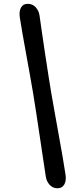

<svg xmlns="http://www.w3.org/2000/svg" viewBox="-20 -789 380 1012"><path d="M154.2 -299.7Q161.6 -255.1 170.7 -195.7Q179.8 -136.4 189.1 -73.5Q198.4 -10.7 207 46.1Q215.6 102.9 221.5 142.3Q225.1 166.1 241.1 184.6Q257.2 203.1 283.2 203.3Q307.2 203.3 318.8 183.6Q330.4 163.8 325.2 130.5Q319.9 94 310.5 40Q301 -14 290.2 -74.5Q279.4 -135 268.9 -193.1Q258.3 -251.1 250.8 -295.3Q243.7 -337.7 234.9 -393.8Q226.1 -449.9 217.2 -509.1Q208.4 -568.4 200.7 -620.7Q193.1 -672.9 188.3 -707.7Q184.9 -731.9 168.5 -750.3Q152.1 -768.7 126.6 -768.7Q102.3 -769.4 90.9 -749.5Q79.5 -729.7 84.6 -695.9Q90.3 -659.2 99 -609.4Q107.7 -559.7 117.8 -504.4Q127.9 -449.1 137.4 -395.9Q146.8 -342.7 154.2 -299.7Z"/></svg>

Font: Fraunces 144pt SuperSoft Black
Style: Italic
Weight: 900
Italic angle: -16°
Version: Version 1.000;[b76b70a41]